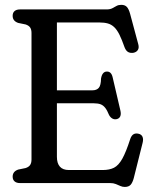

<svg xmlns="http://www.w3.org/2000/svg" viewBox="-20 -738 614 774"><path d="M162.6 -373.9H352.5Q369.5 -373.9 378.2 -383.8Q386.8 -393.6 387.3 -421.4Q389.7 -435.3 395.3 -442.1Q400.8 -448.9 409.3 -449.5Q428.3 -451 434 -426.8L465.2 -293Q468.6 -278.8 465.1 -269.8Q461.5 -260.9 451.8 -258.1Q442.3 -255.3 433.8 -259.7Q425.3 -264.1 419.7 -274.3Q412.1 -293.1 404.2 -303.2Q396.3 -313.4 385.7 -317.5Q375 -321.6 358.2 -321.6H162.6ZM31 -674.1Q31 -686.8 38.8 -693.4Q46.5 -700 60.8 -700H409.5Q424 -700 432.9 -704.8Q441.7 -709.5 449.7 -714Q457.6 -718.5 468.9 -718.5Q483.8 -718.5 491.6 -709.8Q499.3 -701.2 504.4 -682.6L537.4 -559.8Q541.3 -545.5 535.8 -536.7Q530.3 -528 518.8 -525.4Q507 -523.1 497.4 -527.8Q487.8 -532.6 482.1 -547.5Q471.2 -578.6 461.4 -598.4Q451.5 -618.2 440.2 -628.8Q428.9 -639.4 414.7 -643.4Q400.4 -647.4 381.1 -647.4H209.4V-105.5Q209.4 -79.6 221.5 -66.1Q233.5 -52.6 257.7 -52.6H394.2Q421.2 -52.6 439.5 -61.8Q457.8 -71 473 -98Q488.1 -125 505.3 -178.4Q510.1 -192.1 518.5 -196.9Q526.8 -201.6 537.7 -199Q549.7 -196.7 554.3 -187Q558.8 -177.2 554.8 -161.8L519.3 -20.3Q514.4 -1.8 506.6 6.9Q498.7 15.6 483 15.6Q473.6 15.6 465.1 11.7Q456.5 7.8 446.8 3.9Q437.1 0 424.4 0H60.8Q46.5 0 38.8 -6.8Q31 -13.5 31 -25.9Q31 -46.7 53.3 -54.4L83 -60.5Q95.8 -64.6 101.4 -72.8Q107 -81 107 -95.1V-604.9Q107 -619.3 101.4 -627.3Q95.8 -635.4 83 -639.5L53.3 -645.6Q31 -653.3 31 -674.1Z"/></svg>

Font: Fraunces 144pt S100 Black
Style: Regular
Weight: 900
Version: Version 1.000